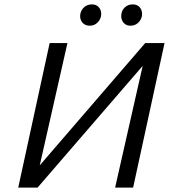

<svg xmlns="http://www.w3.org/2000/svg" viewBox="-20 -854 780 874"><path d="M100 0 109 -41 641 -658H691L682 -615L151 0ZM63 0 206 -658H287L138 0ZM504 0 653 -658H729L586 0ZM389 -737Q373 -737 362.5 -744.5Q352 -752 347.5 -764.5Q343 -777 346 -792Q350 -810 364 -822Q378 -834 398 -834Q413 -834 423 -827Q433 -820 437.5 -808.5Q442 -797 440 -781Q436 -762 422 -749.5Q408 -737 389 -737ZM574 -737Q559 -737 549 -744.5Q539 -752 534.5 -764.5Q530 -777 533 -792Q536 -810 550 -822Q564 -834 584 -834Q599 -834 609 -827Q619 -820 623.5 -808.5Q628 -797 626 -781Q622 -762 608 -749.5Q594 -737 574 -737Z"/></svg>

Font: Ysabeau Office Medium
Style: Italic
Weight: 500
Italic angle: -12°
Designer: Christian Thalmann (Catharsis Fonts)
Version: Version 2.001;gftools[0.9.30]; featfreeze: tnum,lnum,ss02